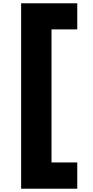

<svg xmlns="http://www.w3.org/2000/svg" viewBox="-20 -924 562 1163"><path d="M448 -904V-746H292V60H448V219H108V-904Z"/></svg>

Font: Fz Poppins ExtBd
Style: Regular
Weight: 800
Designer: Ninad Kale (Devanagari), Jonny Pinhorn (Latin)
Foundry: Indian Type Foundry
Version: Vit hóa bi Vntype.Com & FontZin.Com